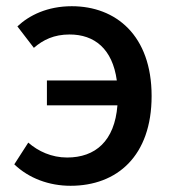

<svg xmlns="http://www.w3.org/2000/svg" viewBox="-20 -584 557 618"><path d="M131 -245H358C349 -130 287 -77 196 -77C146 -77 103 -97 71 -125L26 -55C73 -10 138 14 207 14C357 14 468 -82 468 -275C468 -470 353 -564 211 -564C133 -564 74 -535 36 -499L89 -430C119 -456 154 -473 204 -473C284 -473 342 -427 356 -325H131Z"/></svg>

Font: Noto Sans CJK SC Medium
Style: Regular
Weight: 500
Designer: Ryoko NISHIZUKA 西塚涼子 (kana, bopomofo & ideographs); Paul D. Hunt (Latin, Greek & Cyrillic); Sandoll Communications 산돌커뮤니
Foundry: Adobe
Version: Version 2.004;hotconv 1.0.118;makeotfexe 2.5.65603